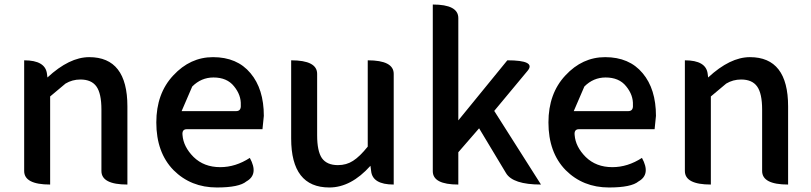

<svg xmlns="http://www.w3.org/2000/svg" viewBox="-20 -817 3589 850"><path d="M202 0Q87 0 87 -60V-550Q181 -550 188 -490L190 -474Q287 -564 375 -564Q544 -564 544 -346V0Q429 0 429 -60V-332Q429 -403 407 -434Q385 -465 336 -465Q300 -465 270 -447L202 -390V0Z M940 13Q825 13 748 -64Q672 -142 672 -275Q672 -403 747 -483Q822 -564 923 -564Q1030 -564 1089 -493Q1148 -423 1148 -304L1142 -245H807Q785 -245 788 -219Q792 -167 837 -122Q883 -77 955 -77Q1023 -77 1086 -118Q1126 -45 1071 -14Q1039 13 940 13ZM784 -325H1025Q1048 -325 1046 -352Q1048 -396 1016 -435Q985 -474 925 -474Q871 -474 831 -434Z M1438 13Q1269 13 1269 -204V-550Q1384 -550 1384 -490V-218Q1384 -148 1405 -117Q1427 -86 1476 -86Q1514 -86 1543 -105Q1573 -124 1608 -168V-550Q1723 -550 1723 -490V0Q1629 0 1623 -60L1620 -83Q1534 13 1438 13Z M2009 0Q1896 0 1896 -59V-797Q2009 -797 2009 -737V-284L2226 -550Q2354 -550 2316 -504L2168 -326L2375 0Q2250 0 2220 -51L2101 -249L2009 -143V0Z M2676 13Q2561 13 2484 -64Q2408 -142 2408 -275Q2408 -403 2483 -483Q2558 -564 2659 -564Q2766 -564 2825 -493Q2884 -423 2884 -304L2878 -245H2543Q2521 -245 2524 -219Q2528 -167 2573 -122Q2619 -77 2691 -77Q2759 -77 2822 -118Q2862 -45 2807 -14Q2775 13 2676 13ZM2520 -325H2761Q2784 -325 2782 -352Q2784 -396 2752 -435Q2721 -474 2661 -474Q2607 -474 2567 -434Z M3127 0Q3012 0 3012 -60V-550Q3106 -550 3113 -490L3115 -474Q3212 -564 3300 -564Q3469 -564 3469 -346V0Q3354 0 3354 -60V-332Q3354 -403 3332 -434Q3310 -465 3261 -465Q3225 -465 3195 -447L3127 -390V0Z"/></svg>

Font: Swei Half Moon CJK SC
Style: Medium
Weight: 500
Version: Version 2.071